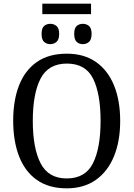

<svg xmlns="http://www.w3.org/2000/svg" viewBox="-20 -1018 729 1048"><path d="M211 -941V-998H477V-941ZM255 -777Q234 -777 220.5 -789.5Q207 -802 207 -833Q207 -864 220.5 -876Q234 -888 255 -888Q274 -888 288.5 -876Q303 -864 303 -833Q303 -802 288.5 -789.5Q274 -777 255 -777ZM432 -777Q412 -777 398.5 -789.5Q385 -802 385 -833Q385 -864 398.5 -876Q412 -888 432 -888Q452 -888 466 -876Q480 -864 480 -833Q480 -802 466 -789.5Q452 -777 432 -777ZM344 10Q246 10 181 -36Q116 -82 84 -165Q52 -248 52 -359Q52 -470 84 -552Q116 -634 181 -679.5Q246 -725 345 -725Q439 -725 504 -679.5Q569 -634 602.5 -551.5Q636 -469 636 -358Q636 -247 602 -164.5Q568 -82 503 -36Q438 10 344 10ZM344 -44Q446 -44 487.5 -127Q529 -210 529 -358Q529 -507 488 -589Q447 -671 345 -671Q244 -671 201.5 -589Q159 -507 159 -358Q159 -210 201.5 -127Q244 -44 344 -44Z"/></svg>

Font: Noto Serif SemiCondensed
Style: Regular
Weight: 400
Width: 4
Designer: Monotype Design Team
Foundry: Monotype Imaging Inc.
Version: Version 2.013